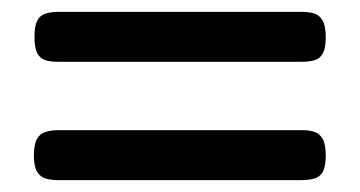

<svg xmlns="http://www.w3.org/2000/svg" viewBox="-20 -418 605 323"><path d="M78 -314Q66 -314 57 -316.5Q48 -319 43 -328Q38 -337 38 -356Q38 -374 42.5 -383Q47 -392 56.5 -395Q66 -398 77 -398H489Q501 -398 509.5 -395Q518 -392 523 -383Q528 -374 528 -355Q528 -337 523 -328Q518 -319 508.5 -316.5Q499 -314 487 -314ZM78 -115Q66 -115 57 -117.5Q48 -120 42.5 -129Q37 -138 37 -156Q37 -175 42 -184Q47 -193 56.5 -196Q66 -199 77 -199H489Q501 -199 509.5 -196Q518 -193 523 -184Q528 -175 528 -156Q528 -138 523 -129Q518 -120 508.5 -117.5Q499 -115 487 -115Z"/></svg>

Font: Fredoka SemiExpanded
Style: Regular
Weight: 400
Width: 6
Designer: Ben Nathan
Foundry: Milena B. Brandão, Ben Nathan
Version: Version 2.001